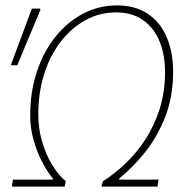

<svg xmlns="http://www.w3.org/2000/svg" viewBox="-20 -692 694 712"><path d="M24 0 28 -26H176V-30Q156 -54 136.5 -91Q117 -128 104.5 -172.5Q92 -217 92 -264Q92 -351 116.5 -425.5Q141 -500 185 -555Q229 -610 287.5 -641Q346 -672 414 -672Q482 -672 528.5 -640.5Q575 -609 598.5 -553.5Q622 -498 622 -426Q622 -334 593 -259.5Q564 -185 518 -127.5Q472 -70 422 -30V-26H568L564 0H356L362 -20Q403 -46 444 -84.5Q485 -123 518.5 -174Q552 -225 572 -288Q592 -351 592 -424Q592 -489 571.5 -539Q551 -589 510.5 -617.5Q470 -646 410 -646Q349 -646 296.5 -617Q244 -588 204.5 -536.5Q165 -485 143.5 -416.5Q122 -348 122 -268Q122 -214 136.5 -165.5Q151 -117 174 -79.5Q197 -42 224 -20L220 0ZM20 -450 98 -660H128L130 -656L44 -450Z"/></svg>

Font: Source Sans 3
Style: Italic
Weight: 200
Italic angle: -11°
Designer: Paul D. Hunt
Foundry: Adobe
Version: Version 3.046;hotconv 1.0.118;makeotfexe 2.5.65603